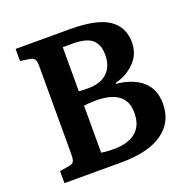

<svg xmlns="http://www.w3.org/2000/svg" viewBox="-125 -821 929 941"><g transform="rotate(-20 339.5 -350.0)"><path d="M54 0V-63L103 -71Q122 -74 128 -84Q134 -94 134 -122V-582Q134 -607 127.5 -617Q121 -627 101 -630L54 -637V-700H338Q477 -700 539 -658Q601 -616 601 -536Q601 -475 560 -433Q519 -391 458 -376V-371Q545 -362 593 -319.5Q641 -277 641 -201Q641 -106 566.5 -53Q492 0 350 0ZM323 -397Q387 -397 422 -430Q457 -463 457 -523Q457 -577 427 -603Q397 -629 325 -629H274V-399Q283 -398 294.5 -397.5Q306 -397 323 -397ZM337 -74Q414 -74 454 -107.5Q494 -141 494 -207Q494 -269 454 -298.5Q414 -328 338 -328Q297 -328 274 -324V-79Q296 -74 337 -74Z"/></g></svg>

Font: Literata 12pt SemiBold
Style: Regular
Weight: 600
Designer: Latin by Veronika Burian and Jose Scaglione. Greek by Irene Vlachou. Cyrillic by Vera Evstafieva.
Foundry: TypeTogether
Version: Version 3.002